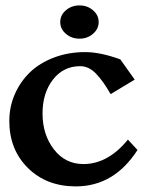

<svg xmlns="http://www.w3.org/2000/svg" viewBox="-20 -682 548 705"><path d="M421.9 -463.9 474.6 -389.6 386.2 -336.4Q358.9 -384.3 332.5 -411.6Q306.2 -439 274.4 -439Q212.9 -439 174.6 -389.9Q136.2 -340.8 136.2 -265.1Q136.2 -187.5 178 -133.5Q219.7 -79.6 286.1 -79.6Q376.5 -79.6 449.7 -169.4L484.9 -131.3Q398.9 2.4 258.3 2.4Q150.9 2.4 82.5 -65.2Q14.2 -132.8 14.2 -237.8Q14.2 -289.6 34.2 -335.7Q54.2 -381.8 89.8 -416.3Q125.5 -450.7 178.2 -470.7Q231 -490.7 292.5 -490.7Q348.6 -490.7 421.9 -463.9ZM272 -662.1Q300.8 -662.1 321.5 -644.3Q342.3 -626.5 342.3 -601.1Q342.3 -575.7 321.5 -557.9Q300.8 -540 272 -540Q242.7 -540 221.9 -557.9Q201.2 -575.7 201.2 -601.1Q201.2 -626.5 221.9 -644.3Q242.7 -662.1 272 -662.1Z"/></svg>

Font: Flanker
Style: Bold
Weight: 700
Designer: Flanker
Foundry: Flanker
Version: Version 2.021